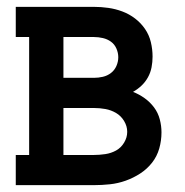

<svg xmlns="http://www.w3.org/2000/svg" viewBox="-20 -540 540 560"><path d="M26 0V-88H65V-432H26V-520H254Q275 -520 296 -517Q317 -514 337 -506.5Q357 -499 374 -486Q391 -473 403 -455.5Q415 -438 420 -417Q425 -396 425 -375Q425 -359 422 -343.5Q419 -328 411.5 -314.5Q404 -301 393 -290.5Q382 -280 368 -272Q386 -265 402 -253.5Q418 -242 429.5 -226.5Q441 -211 446 -192Q451 -173 451 -154Q451 -130 444.5 -107Q438 -84 423.5 -65.5Q409 -47 389 -34Q369 -21 346.5 -13Q324 -5 300.5 -2.5Q277 0 254 0ZM165 -313H254Q267 -313 280 -316Q293 -319 303.5 -327Q314 -335 319.5 -347.5Q325 -360 325 -373Q325 -386 319.5 -398.5Q314 -411 303.5 -418.5Q293 -426 280 -429Q267 -432 254 -432H165ZM165 -88H254Q270 -88 287 -90.5Q304 -93 318.5 -101Q333 -109 342 -124Q351 -139 351 -155V-156Q351 -172 342 -187Q333 -202 318.5 -210.5Q304 -219 287.5 -222Q271 -225 254 -225H165Z"/></svg>

Font: Iosevka Curly Slab Semibold
Style: Regular
Weight: 600
Monospace: yes
Designer: Belleve Invis
Foundry: Belleve Invis
Version: Version 22.1.2; ttfautohint (v1.8.4)